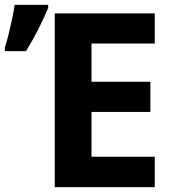

<svg xmlns="http://www.w3.org/2000/svg" viewBox="-20 -769 715 789"><path d="M616 0H205V-714H616V-590H356V-433H598V-309H356V-125H616ZM0 -559V-574Q8 -598 15.5 -629Q23 -660 30 -692Q37 -724 40 -749H178V-737Q162 -698 139 -652Q116 -606 87 -559Z"/></svg>

Font: Noto IKEA Latin
Style: Bold
Weight: 700
Designer: Monotype Design Team
Foundry: Monotype Imaging Inc.
Version: Version 1.0